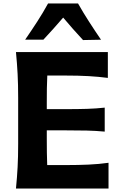

<svg xmlns="http://www.w3.org/2000/svg" viewBox="-20 -1090 703 1110"><path d="M72.3 0Q78.6 -64 81.8 -123.8Q85 -183.6 85 -257.8V-524.9Q85 -601.1 81.8 -662.4Q78.6 -723.6 72.3 -789.1H603.5V-639.6Q551.8 -646.5 492.7 -649.9Q433.6 -653.3 353.5 -653.3H253.4Q251.5 -616.2 251 -578.9Q250.5 -541.5 250.5 -498.5V-459H357.9Q431.2 -459 483.6 -460.7Q536.1 -462.4 585.4 -467.8V-329.1Q533.7 -334 481.2 -335.2Q428.7 -336.4 357.4 -336.4H250.5V-284.7Q250.5 -243.7 251 -207.5Q251.5 -171.4 252.9 -135.7H365.2Q432.1 -135.7 492.2 -138.4Q552.2 -141.1 607.4 -148.9V0ZM460 -858.4Q430.2 -890.6 401.4 -923.1Q372.6 -955.6 345.2 -988.3Q289.1 -922.9 231 -860.8H125.5Q161.6 -913.1 195.6 -965.6Q229.5 -1018.1 257.8 -1069.8H431.2Q460.4 -1018.1 494.4 -965.3Q528.3 -912.6 564 -860.4Z"/></svg>

Font: Pinar DS1 Bold
Style: Regular
Weight: 700
Designer: Amin Abedi
Version: Version 3.000